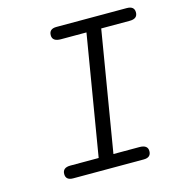

<svg xmlns="http://www.w3.org/2000/svg" viewBox="-94 -695 728 779"><g transform="rotate(-15 269.5 -305.5)"><path d="M88 -26Q88 -53 121 -53H240L324 -558H217Q181 -558 181 -584Q181 -611 212 -611H507Q539 -611 539 -585Q539 -558 506 -558H386L302 -53H411Q446 -53 446 -27Q446 0 415 0H119Q88 0 88 -26Z"/></g></svg>

Font: CMU Typewriter Text
Style: LightOblique
Weight: 200
Italic angle: -9.46001°
Version: Version 0.7.0